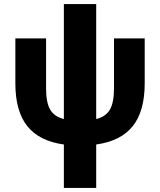

<svg xmlns="http://www.w3.org/2000/svg" viewBox="-20 -710 792 950"><path d="M456 -121Q504 -133 524 -168Q544 -203 544 -272V-520H696V-298Q696 -160 637 -86Q578 -12 456 5V220H296V5Q174 -12 115 -86Q56 -160 56 -298V-520H208V-272Q208 -203 228 -168Q248 -133 296 -121V-690H456Z"/></svg>

Font: Mplus 1p ExtraBold
Style: Regular
Weight: 800
Version: Version 1.061